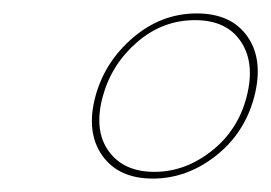

<svg xmlns="http://www.w3.org/2000/svg" viewBox="-20 -730 404 286"><path d="M273 -710Q325 -710 349 -675Q373 -640 358.5 -585Q344 -531 301 -497.5Q258 -464 207.5 -464Q156.5 -464 132.2 -498.5Q108 -533 122 -586Q136 -638 178.2 -674Q220.5 -710 273 -710ZM270.5 -700Q222 -700 184 -667Q146 -634 133 -586Q119.5 -536 141.8 -505Q164 -474 210 -474Q255.5 -474 294.8 -504.8Q334 -535.5 347 -584.5Q360.5 -635 339.2 -667.5Q318 -700 270.5 -700Z"/></svg>

Font: Fraunces 144pt S000 Black
Style: Italic
Weight: 900
Italic angle: -16°
Version: Version 1.000; ttfautohint (v1.8.3)